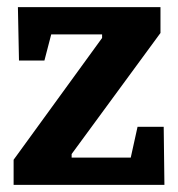

<svg xmlns="http://www.w3.org/2000/svg" viewBox="-20 -516 498 536"><path d="M18 0V-70L265 -410V-420H123L104 -347H33L30 -496H428V-424L180 -86V-76H345L364 -162H437L439 0Z"/></svg>

Font: Faustina Light
Style: Bold
Weight: 700
Version: Version 1.200